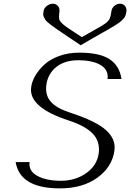

<svg xmlns="http://www.w3.org/2000/svg" viewBox="-20 -1041 719 1061"><path d="M612.3 -209V-208Q599.6 -118.2 518.1 -59.1Q436.5 0 310.5 0Q90.8 0 66.4 -145.5H143.6Q136.7 -96.7 186 -69.3Q235.4 -42 316.4 -42Q396.5 -42 456.1 -84Q515.6 -126 525.4 -192.4Q534.2 -257.8 494.1 -300.8Q454.1 -343.8 363.3 -374Q135.7 -447.3 152.3 -559.6Q156.2 -589.8 174.3 -621.6Q192.4 -653.3 224.1 -683.1Q255.9 -712.9 306.2 -731.4Q356.4 -750 418 -750Q530.3 -750 585.4 -713.9Q640.6 -677.7 651.4 -604.5H574.2Q581.1 -654.3 536.6 -681.2Q492.2 -708 412.1 -708Q336.9 -708 291 -670.9Q245.1 -633.8 236.3 -573.2Q228.5 -515.6 260.7 -479Q293 -442.4 369.1 -418Q509.8 -372.1 565.4 -322.3Q621.1 -272.5 612.3 -209ZM425.8 -791Q399.4 -808.6 371.1 -827.6Q342.8 -846.7 326.2 -857.9Q309.6 -869.1 291.5 -881.8Q273.4 -894.5 264.2 -901.4Q254.9 -908.2 244.1 -917.5Q233.4 -926.8 230 -932.6Q226.6 -938.5 222.7 -946.3Q218.8 -954.1 218.8 -961.4Q218.8 -968.8 220.7 -978.5Q222.7 -996.1 238.8 -1008.3Q254.9 -1020.5 272.5 -1020.5Q289.1 -1020.5 299.8 -1008.3Q310.5 -996.1 308.6 -978.5Q303.7 -942.4 308.6 -930.7Q311.5 -924.8 314 -921.4Q316.4 -918 322.3 -912.6Q328.1 -907.2 332 -903.8Q335.9 -900.4 346.7 -892.6Q357.4 -884.8 366.7 -878.9Q376 -873 395.5 -859.9Q415 -846.7 431.6 -835.9Q445.3 -843.8 463.4 -853.5Q481.4 -863.3 490.7 -868.7Q500 -874 511.7 -880.9Q523.4 -887.7 529.3 -890.6Q535.2 -893.6 542.5 -898.4Q549.8 -903.3 553.7 -905.8Q557.6 -908.2 562.5 -911.6Q567.4 -915 570.3 -918Q573.2 -920.9 575.7 -923.8Q578.1 -926.8 582 -930.7Q590.8 -942.4 595.7 -978.5Q597.7 -996.1 611.8 -1008.3Q626 -1020.5 643.6 -1020.5Q660.2 -1020.5 670.4 -1008.3Q680.7 -996.1 678.7 -978.5Q677.7 -969.7 675.8 -962.9Q673.8 -956.1 670.9 -949.7Q668 -943.4 661.6 -937Q655.3 -930.7 649.4 -924.8Q643.6 -918.9 630.9 -910.6Q618.2 -902.3 607.4 -895.5Q596.7 -888.7 575.2 -876.5Q553.7 -864.3 535.2 -854Q516.6 -843.8 485.4 -825.7Q454.1 -807.6 425.8 -791Z"/></svg>

Font: okolaks
Style: RegularItalic
Weight: 500
Italic angle: -8°
Version: Version 000.6.0